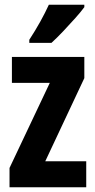

<svg xmlns="http://www.w3.org/2000/svg" viewBox="-20 -786 400 806"><path d="M342 0H20V-81L189 -438H30V-547H334V-458L170 -109H342ZM334 -756Q321 -738 297 -711Q273 -684 246 -655.5Q219 -627 196 -606H103V-619Q129 -659 149.5 -696Q170 -733 185 -766H334Z"/></svg>

Font: Noto Sans Khmer UI ExtraCondensed
Style: Bold
Weight: 700
Width: 2
Designer: Danh Hong and the Monotype Design Team
Foundry: Monotype Imaging Inc.
Version: Version 2.002; ttfautohint (v1.8.4.7-5d5b)